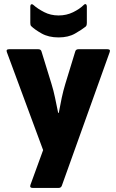

<svg xmlns="http://www.w3.org/2000/svg" viewBox="-20 -739 571 944"><path d="M141 185Q124 185 130 169L192 -1L14 -482Q8 -497 25 -497H168Q181 -497 184 -486L233 -327Q243 -295 250.5 -259Q258 -223 266 -184H269Q276 -223 283.5 -258Q291 -293 301 -326L350 -486Q353 -497 366 -497H508Q525 -497 519 -482L284 174Q280 185 268 185ZM268 -555Q219 -555 184.5 -574.5Q150 -594 133 -611Q129 -615 129 -626V-707Q129 -715 133.5 -717.5Q138 -720 145 -714Q165 -696 197 -679.5Q229 -663 268 -663Q307 -663 339.5 -679Q372 -695 391 -714Q398 -721 402.5 -718Q407 -715 407 -707V-626Q407 -621 406 -616.5Q405 -612 401 -608Q382 -593 349 -574Q316 -555 268 -555Z"/></svg>

Font: Sofia Sans Black
Style: Regular
Weight: 900
Designer: Botio Nikoltchev, Ani Petrova
Foundry: lettersoup
Version: Version 4.100; ttfautohint (v1.8.3)